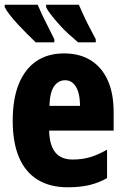

<svg xmlns="http://www.w3.org/2000/svg" viewBox="-20 -786 534 816"><path d="M252 -559Q319 -559 366 -529.5Q413 -500 438 -444.5Q463 -389 463 -309V-231H189Q190 -170 214.5 -139Q239 -108 289 -108Q329 -108 363 -118Q397 -128 435 -150V-29Q400 -9 360 0.5Q320 10 268 10Q192 10 139.5 -22.5Q87 -55 60.5 -118Q34 -181 34 -272Q34 -366 60 -429.5Q86 -493 134.5 -526Q183 -559 252 -559ZM257 -445Q228 -445 210 -419.5Q192 -394 190 -336H320Q320 -371 312.5 -395Q305 -419 291 -432Q277 -445 257 -445ZM315 -766Q322 -751 332.5 -727Q343 -703 357.5 -675.5Q372 -648 387 -619V-606H312Q293 -622 271.5 -641.5Q250 -661 231 -682.5Q212 -704 197 -723Q182 -742 176 -756V-766ZM140 -766Q147 -749 158 -725.5Q169 -702 183 -675Q197 -648 211 -619V-606H132Q117 -620 97 -640Q77 -660 57 -681.5Q37 -703 21.5 -723Q6 -743 0 -756V-766Z"/></svg>

Font: Noto Sans Display Condensed ExtraBold
Style: Regular
Weight: 800
Width: 3
Designer: Monotype Design Team
Foundry: Monotype Imaging Inc.
Version: Version 2.003